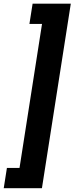

<svg xmlns="http://www.w3.org/2000/svg" viewBox="-86 -847 401 1033"><path d="M89.4 -827.1H294.9L139.6 165.5H-65.9L-48.8 56.6H19L140.1 -718.3H72.3Z"/></svg>

Font: RobotoDraft
Style: Bold Italic
Weight: 700
Italic angle: -12°
Version: Version 2.001150; 2014